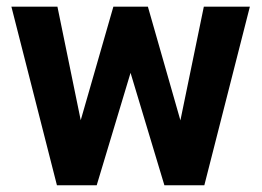

<svg xmlns="http://www.w3.org/2000/svg" viewBox="-20 -548 775 568"><path d="M417.5 -528.3H315.4L218.8 -192.4L149.9 -528.3H13.7L148.4 0H266.1L366.2 -332.5L466.3 0H584.5L719.2 -528.3H583L513.7 -191.9Z"/></svg>

Font: Shabnam
Style: Bold
Weight: 700
Foundry: DejaVu fonts team - Redesigned by Saber Rastikerdar - Based on Vazir font
Version: Version 5.0.1